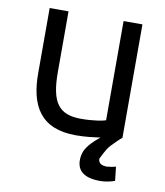

<svg xmlns="http://www.w3.org/2000/svg" viewBox="-81 -589 734 852"><g transform="rotate(10 286.0 -163.5)"><path d="M428 195C450 195 477 189 493 183L486 120C473 124 458 126 446 127C423 127 407 119 407 98C413 88 426 55 446 33C463 16 477 1 492 -11V-522H407V-75C395 -70 350 -62 296 -62C196 -62 159 -111 159 -248V-522H74V-228C74 -83 126 14 286 14C330 14 366 9 396 5C368 27 344 50 331 78C326 91 323 104 323 119C323 165 352 195 428 195Z"/></g></svg>

Font: Repo
Style: Regular
Weight: 400
Designer: Stefan Peev
Foundry: Context Ltd
Version: Version 0.000